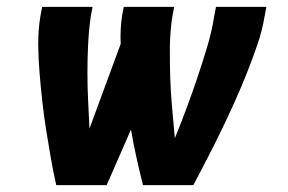

<svg xmlns="http://www.w3.org/2000/svg" viewBox="-20 -540 840 560"><path d="M144 0Q135 -40 128 -80.5Q121 -121 114.5 -161.5Q108 -202 103.5 -243Q99 -284 95.5 -325.5Q92 -367 91.5 -409Q91 -451 98 -494L103 -520H250L245 -494Q239 -452 237 -410.5Q235 -369 235 -328Q235 -287 237 -246.5Q239 -206 241 -165L332 -412Q331 -432 332 -452.5Q333 -473 336 -494L341 -520H488L483 -494Q476 -449 475.5 -403.5Q475 -358 476.5 -313.5Q478 -269 482 -225Q486 -181 490 -137Q508 -181 524.5 -225.5Q541 -270 556 -314.5Q571 -359 584.5 -404Q598 -449 605 -494L610 -520H757L752 -494Q745 -451 730.5 -409Q716 -367 699.5 -325.5Q683 -284 664.5 -243Q646 -202 626.5 -161.5Q607 -121 586 -80.5Q565 -40 544 0H397Q387 -40 378 -80.5Q369 -121 362 -162L291 0Z"/></svg>

Font: Iosevka Aile Heavy Oblique
Style: Regular
Weight: 900
Italic angle: -9°
Designer: Belleve Invis
Foundry: Belleve Invis
Version: Version 31.1.0; ttfautohint (v1.8.4)